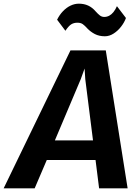

<svg xmlns="http://www.w3.org/2000/svg" viewBox="-74 -1020 741 1040"><path d="M113.8 0H-54.2L307.7 -747H499L617.3 0H462.8L443.5 -153.5H179.5ZM363.5 -591.4 223.3 -259.6H429.8L387.9 -591.2L384.2 -648.8ZM493.9 -823.5Q463.3 -823.5 439.9 -835.5Q416.6 -847.6 399.4 -865.6Q385.4 -881.3 374.3 -889.2Q363.1 -897 345.3 -897Q326.3 -897 312.3 -888.5Q298.3 -880 280.2 -853.4L235.3 -913.3Q248.3 -939.6 267 -959.2Q285.7 -978.8 307.8 -989.4Q330 -1000.1 353.2 -1000.1Q381.2 -1000.1 403.6 -989.8Q425.9 -979.4 443.2 -959.2Q456.7 -944.2 467.1 -936.2Q477.5 -928.3 490.6 -928.3Q505.1 -928.3 517.6 -934.9Q530 -941.5 540.5 -954.4Q550.9 -967.2 559.4 -986.5L608.2 -922.5Q599.5 -898.3 581.8 -875.6Q564.2 -852.8 541.3 -838.2Q518.4 -823.5 493.9 -823.5Z"/></svg>

Font: Merriweather Sans Variable Regular
Style: Italic
Weight: 300
Italic angle: -8°
Designer: Eben Sorkin
Foundry: Eben Sorkin
Version: Version 2.001